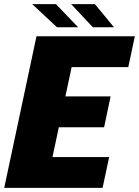

<svg xmlns="http://www.w3.org/2000/svg" viewBox="-22 -914 676 934"><path d="M235.5 -587.5 346 -678.5 284.5 -391 251 -445H516L484.5 -295H219.5L275.5 -348.5L214 -59L142.5 -150H509L477 0H-1.5L155.5 -737.5H634L602 -587.5ZM532.5 -781.5H429.5L324 -894H439.5ZM358 -781.5H255L134.5 -894H250Z"/></svg>

Font: Epilogue Black
Style: Italic
Weight: 900
Italic angle: -12°
Designer: Tyler Finck
Foundry: Etcetera Type Co
Version: Version 2.111